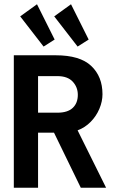

<svg xmlns="http://www.w3.org/2000/svg" viewBox="-20 -883 540 903"><path d="M45 0V-623H242Q356 -623 409 -573Q462 -523 462 -440Q462 -406 447.5 -371.5Q433 -337 406.5 -310Q380 -283 345 -270L479 0H360L234 -259H159V0ZM159 -353H250Q298 -353 322 -375.5Q346 -398 346 -437Q346 -473 322 -499Q298 -525 250 -525H159ZM185 -664 75 -806 154 -863 237 -697ZM345 -664 235 -806 314 -863 397 -697Z"/></svg>

Font: Inconsolata
Style: Bold
Weight: 700
Monospace: yes
Designer: Raph Levien, Cyreal, Brenton Simpson
Foundry: Raph Levien, Cyreal, Google
Version: Version 3.100; ttfautohint (v1.8.4.7-5d5b)